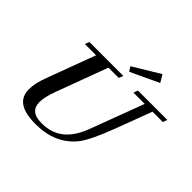

<svg xmlns="http://www.w3.org/2000/svg" viewBox="-200 -1102 1350 1350"><g transform="rotate(45 474.5 -427.0)"><path d="M519.5 -712.9 497.6 -746.6 696.8 -866.7 729.5 -811.5ZM313.5 13.2Q209 13.2 158.2 -21.5Q107.4 -56.2 107.4 -128.4Q107.4 -185.5 137.2 -265.6L272.9 -630.4H161.1L173.3 -663.1H510.7L498.5 -630.4H396L254.9 -251Q223.6 -166.5 223.6 -117.2Q223.6 -70.3 251 -45.9Q278.3 -21.5 340.8 -21.5Q437 -21.5 502.2 -73.7Q567.4 -126 606.9 -231.9L756.3 -630.4H644.5L656.2 -663.1H948.7L936.5 -630.4H834L731.9 -359.4Q663.6 -180.2 617.2 -121.1Q512.2 13.2 313.5 13.2Z"/></g></svg>

Font: Elstob 10pt SemiBold
Style: Italic
Weight: 600
Italic angle: -20°
Designer: Peter S. Baker
Version: Version 1.015